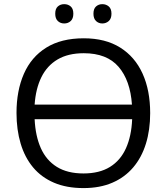

<svg xmlns="http://www.w3.org/2000/svg" viewBox="-20 -913 819 942"><path d="M716.8 -357.9Q716.8 -275.4 695.8 -207.8Q674.8 -140.1 633.5 -91.6Q592.3 -43 531.2 -16.6Q470.2 9.8 389.6 9.8Q306.6 9.8 244.9 -16.6Q183.1 -43 142.3 -91.8Q101.6 -140.6 81.3 -208.5Q61 -276.4 61 -358.9Q61 -468.3 97.2 -550.8Q133.3 -633.3 206.8 -679.2Q280.3 -725.1 391.1 -725.1Q497.1 -725.1 569.6 -679.7Q642.1 -634.3 679.4 -552Q716.8 -469.7 716.8 -357.9ZM389.6 -62Q467.8 -62 519.5 -94Q571.3 -126 598.1 -185.8Q625 -245.6 628.4 -328.1H149.9Q153.8 -245.6 180.4 -186Q207 -126.5 259 -94.2Q311 -62 389.6 -62ZM391.1 -651.9Q314 -651.9 262.5 -621.3Q210.9 -590.8 183.1 -534.4Q155.3 -478 149.9 -399.9H627.4Q619.1 -518.6 561.8 -585.2Q504.4 -651.9 391.1 -651.9ZM251 -845.7Q251 -870.1 263.7 -881.3Q276.4 -892.6 294.9 -892.6Q314 -892.6 326.9 -881.3Q339.8 -870.1 339.8 -845.7Q339.8 -821.8 326.9 -809.8Q314 -797.9 294.9 -797.9Q276.4 -797.9 263.7 -809.8Q251 -821.8 251 -845.7ZM438.5 -845.7Q438.5 -870.1 451.2 -881.3Q463.9 -892.6 481.9 -892.6Q500.5 -892.6 513.7 -881.3Q526.9 -870.1 526.9 -845.7Q526.9 -821.8 513.7 -809.8Q500.5 -797.9 481.9 -797.9Q463.9 -797.9 451.2 -809.8Q438.5 -821.8 438.5 -845.7Z"/></svg>

Font: Wonky
Style: Regular
Weight: 400
Designer: Monotype Design Team
Foundry: Monotype Imaging Inc.
Version: Version 3.000